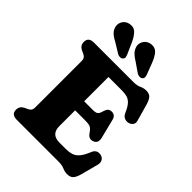

<svg xmlns="http://www.w3.org/2000/svg" viewBox="-271 -1083 1231 1231"><g transform="rotate(45 345.0 -467.5)"><path d="M44 -657Q44 -700 93 -700H450Q484 -700 504.5 -710Q525 -720 548 -720Q576 -720 589.5 -705.2Q603 -690.5 612.5 -658L645.5 -541Q650.5 -522.5 639.8 -509Q629 -495.5 610 -492Q594.5 -489.5 579.2 -495.8Q564 -502 554 -524Q537 -563.5 519.5 -581.8Q502 -600 481.5 -605Q461 -610 434 -610H315V-389.5H395Q424 -389.5 433.2 -400.8Q442.5 -412 448.5 -436.5Q457.5 -467.5 486.5 -468Q519.5 -468.5 527.5 -433.5L560 -304Q571 -260 534.5 -248.5Q505 -238.5 484 -269Q469 -292 455.2 -299.8Q441.5 -307.5 405.5 -307.5H315V-164Q315 -90 390.5 -90H443.5Q476 -90 499 -97Q522 -104 540.5 -125.5Q559 -147 576.5 -190Q592 -229.5 632 -221.5Q652 -217 661 -201Q670 -185 663.5 -161.5L632.5 -44Q623.5 -11.5 609.8 3.5Q596 18.5 568 18.5Q545.5 18.5 525 9.2Q504.5 0 470.5 0H93Q44 0 44 -43Q44 -74.5 74 -89.5L92 -97.5Q105 -103 113 -112Q121 -121 121 -140.5V-559.5Q121 -579 113 -588Q105 -597 92 -602.5L74 -610.5Q44 -625.5 44 -657ZM447.5 -874.5 476.5 -799Q481.5 -786.5 482.2 -776.2Q483 -766 474.5 -758Q466.5 -751 454.8 -751.8Q443 -752.5 432.5 -758.5L365 -805Q335 -823.5 320.5 -841.2Q306 -859 302 -882.5Q300 -907.5 316 -928.2Q332 -949 360.5 -952.5Q394.5 -956 413.8 -933.8Q433 -911.5 447.5 -874.5ZM263.5 -874.5 296.5 -800.5Q302 -788.5 303.5 -778.2Q305 -768 297 -759.5Q289.5 -752 277.8 -751.8Q266 -751.5 255.5 -757.5L186 -800Q154.5 -816.5 138.8 -832.8Q123 -849 118.5 -873Q114 -898 128.8 -919.8Q143.5 -941.5 172 -946.5Q205.5 -952.5 226.2 -931.5Q247 -910.5 263.5 -874.5Z"/></g></svg>

Font: Fraunces 9pt S100
Style: Bold
Weight: 700
Version: Version 1.000; ttfautohint (v1.8.3)